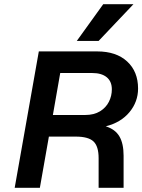

<svg xmlns="http://www.w3.org/2000/svg" viewBox="-20 -895 678 915"><path d="M616 -875 450 -700H346L472 -875ZM341 -244H213L170 0H50L165 -650H443Q534 -650 586 -602Q638 -554 638 -473Q638 -410 597 -360.5Q556 -311 484 -293Q529 -279 549 -245Q569 -211 569 -153V0H450V-141Q450 -198 425.5 -221Q401 -244 341 -244ZM420 -547H267L232 -347H386Q428 -347 456.5 -364.5Q485 -382 499 -410Q513 -438 513 -469Q513 -507 488.5 -527Q464 -547 420 -547Z"/></svg>

Font: Overused Grotesk SemiBold
Style: Italic
Weight: 600
Italic angle: -10°
Version: Version 0.003